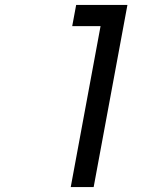

<svg xmlns="http://www.w3.org/2000/svg" viewBox="-20 -759 596 779"><path d="M388 -653H273L289 -739H497L360 0H267Z"/></svg>

Font: Involve Medium Oblique
Style: Italic
Weight: 500
Italic angle: -10.5°
Designer: Stefan Peev
Foundry: Context Ltd.
Version: Version 1.001